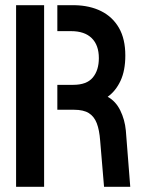

<svg xmlns="http://www.w3.org/2000/svg" viewBox="-20 -720 546 740"><path d="M381 0 366 -178Q363 -219 353 -245Q343 -271 322.5 -284Q302 -297 265 -297H201V-393H262Q314 -393 337.5 -421Q361 -449 361 -496Q361 -546 333.5 -573Q306 -600 254 -600H201V-700H267Q326 -699 370 -677Q414 -655 438.5 -612.5Q463 -570 463 -506Q463 -448 444.5 -408.5Q426 -369 395 -347Q426 -330 443.5 -294.5Q461 -259 465 -217L482 0ZM42 0V-700H150V0Z"/></svg>

Font: Stick No Bills SemiBold
Style: Regular
Weight: 600
Designer: Kosala Senevirathne, Siva Puranthara, Lasantha Premarathna, Tharique Azeez
Foundry: mooniak
Version: Version 2.000